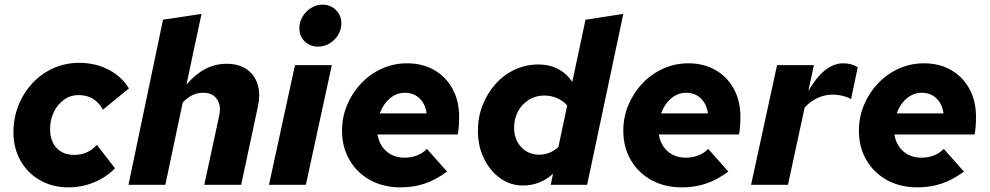

<svg xmlns="http://www.w3.org/2000/svg" viewBox="-20 -797 4269 828"><path d="M275 11Q207 11 153 -19.5Q99 -50 68.5 -104Q38 -158 38 -226Q38 -289 60 -343.5Q82 -398 120.5 -439Q159 -480 210.5 -503Q262 -526 321 -526Q390 -526 446.5 -497.5Q503 -469 536 -416L424 -324Q406 -356 380 -371.5Q354 -387 318 -387Q284 -387 256.5 -367.5Q229 -348 212.5 -314.5Q196 -281 196 -240Q196 -206 208.5 -181Q221 -156 244.5 -142.5Q268 -129 300 -129Q329 -129 353 -139.5Q377 -150 398 -172L476 -71Q436 -31 384 -10Q332 11 275 11Z M534 0 683 -712 849 -737 784 -432Q821 -476 864.5 -499Q908 -522 957 -522Q1009 -522 1043.5 -498.5Q1078 -475 1091 -433.5Q1104 -392 1092 -337L1020 0H861L925 -297Q935 -341 916 -369Q897 -397 856 -397Q832 -397 810.5 -387Q789 -377 768 -355L693 0Z M1351 -596Q1317 -596 1294 -618.5Q1271 -641 1271 -675Q1271 -702 1285 -725.5Q1299 -749 1322 -763Q1345 -777 1371 -777Q1405 -777 1428.5 -754Q1452 -731 1452 -697Q1452 -656 1422 -626Q1392 -596 1351 -596ZM1140 0 1252 -516H1411L1299 0Z M1707 11Q1634 11 1577 -20Q1520 -51 1487.5 -106.5Q1455 -162 1455 -233Q1455 -292 1477 -344.5Q1499 -397 1537.5 -437.5Q1576 -478 1627 -501Q1678 -524 1735 -524Q1802 -524 1852.5 -495Q1903 -466 1931.5 -414Q1960 -362 1960 -293Q1960 -270 1958.5 -251.5Q1957 -233 1954 -217H1608Q1613 -187 1628.5 -164.5Q1644 -142 1668.5 -129.5Q1693 -117 1724 -117Q1753 -117 1778 -126.5Q1803 -136 1821 -155L1908 -57Q1859 -21 1811 -5Q1763 11 1707 11ZM1618 -308H1820Q1816 -336 1803.5 -355.5Q1791 -375 1771.5 -386Q1752 -397 1726 -397Q1702 -397 1681 -386Q1660 -375 1644 -355Q1628 -335 1618 -308Z M2235 3Q2181 3 2137 -28.5Q2093 -60 2067 -113.5Q2041 -167 2041 -233Q2041 -292 2061.5 -344Q2082 -396 2117.5 -435.5Q2153 -475 2200.5 -497Q2248 -519 2302 -519Q2349 -519 2386.5 -499.5Q2424 -480 2448 -444L2505 -712L2668 -737L2512 0H2355L2365 -48Q2340 -24 2306.5 -10.5Q2273 3 2235 3ZM2305 -130Q2352 -130 2388 -163L2426 -342Q2409 -362 2383 -373.5Q2357 -385 2327 -385Q2290 -385 2260.5 -366.5Q2231 -348 2214 -317Q2197 -286 2197 -246Q2197 -196 2227.5 -163Q2258 -130 2305 -130Z M2920 11Q2847 11 2790 -20Q2733 -51 2700.5 -106.5Q2668 -162 2668 -233Q2668 -292 2690 -344.5Q2712 -397 2750.5 -437.5Q2789 -478 2840 -501Q2891 -524 2948 -524Q3015 -524 3065.5 -495Q3116 -466 3144.5 -414Q3173 -362 3173 -293Q3173 -270 3171.5 -251.5Q3170 -233 3167 -217H2821Q2826 -187 2841.5 -164.5Q2857 -142 2881.5 -129.5Q2906 -117 2937 -117Q2966 -117 2991 -126.5Q3016 -136 3034 -155L3121 -57Q3072 -21 3024 -5Q2976 11 2920 11ZM2831 -308H3033Q3029 -336 3016.5 -355.5Q3004 -375 2984.5 -386Q2965 -397 2939 -397Q2915 -397 2894 -386Q2873 -375 2857 -355Q2841 -335 2831 -308Z M3219 0 3331 -516H3490L3466 -405Q3502 -466 3539 -495Q3576 -524 3617 -524Q3653 -524 3679 -507L3650 -369Q3640 -377 3616 -383Q3592 -389 3570 -389Q3537 -389 3505 -374Q3473 -359 3450 -333L3378 0Z M3936 11Q3863 11 3806 -20Q3749 -51 3716.5 -106.5Q3684 -162 3684 -233Q3684 -292 3706 -344.5Q3728 -397 3766.5 -437.5Q3805 -478 3856 -501Q3907 -524 3964 -524Q4031 -524 4081.5 -495Q4132 -466 4160.5 -414Q4189 -362 4189 -293Q4189 -270 4187.5 -251.5Q4186 -233 4183 -217H3837Q3842 -187 3857.5 -164.5Q3873 -142 3897.5 -129.5Q3922 -117 3953 -117Q3982 -117 4007 -126.5Q4032 -136 4050 -155L4137 -57Q4088 -21 4040 -5Q3992 11 3936 11ZM3847 -308H4049Q4045 -336 4032.5 -355.5Q4020 -375 4000.5 -386Q3981 -397 3955 -397Q3931 -397 3910 -386Q3889 -375 3873 -355Q3857 -335 3847 -308Z"/></svg>

Font: Red Hat Text
Style: Italic
Weight: 300
Italic angle: -12°
Designer: Pentagram, MCKL
Foundry: Pentagram, MCKL
Version: Version 1.023